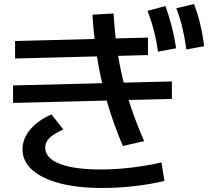

<svg xmlns="http://www.w3.org/2000/svg" viewBox="-20 -875 1040 955"><path d="M45 -363V-450L835 -470V-383ZM591 -149Q558 -227 532 -305.5Q506 -384 487.5 -464.5Q469 -545 457 -629Q445 -713 440 -802L545 -808Q550 -721 561 -641Q572 -561 590.5 -484Q609 -407 635.5 -330Q662 -253 697 -173ZM716 -601 55 -584V-671L716 -688ZM766 -618Q758 -674 745.5 -722.5Q733 -771 714 -821L803 -845Q821 -794 834 -744Q847 -694 856 -635ZM907 -629Q899 -687 887.5 -735.5Q876 -784 857 -834L945 -855Q964 -805 976 -754.5Q988 -704 995 -645ZM487 60Q366 60 277 36.5Q188 13 140 -30Q92 -73 92 -132Q92 -185 130 -230.5Q168 -276 236 -306L295 -231Q246 -209 225 -187.5Q204 -166 205 -139Q206 -105 238 -81Q270 -57 331.5 -44.5Q393 -32 480 -32Q554 -32 634 -41.5Q714 -51 783 -67L798 25Q727 42 646.5 51Q566 60 487 60Z"/></svg>

Font: M PLUS 1 Medium
Style: Regular
Weight: 500
Designer: Coji Morishita
Foundry: UNDERFOREST DESIGN
Version: Version 1.001